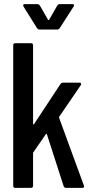

<svg xmlns="http://www.w3.org/2000/svg" viewBox="-20 -909 449 929"><path d="M94 -877Q92 -881 92 -883Q92 -889 100 -889H161Q168 -889 173 -882L212 -814Q213 -812 215 -812Q217 -812 218 -814L257 -882Q262 -889 269 -889H330Q343 -889 336 -877L269 -773Q264 -766 257 -766H171Q164 -766 159 -773ZM54 0Q44 0 44 -10V-690Q44 -700 54 -700H130Q140 -700 140 -690V-311Q140 -308 142 -307Q144 -306 145 -309L273 -503Q278 -509 285 -509H364Q370 -509 372 -505.5Q374 -502 371 -497L267 -345Q264 -342 266 -339L386 -11Q386 -10 386.5 -9Q387 -8 387 -7Q387 0 378 0H300Q291 0 288 -8L207 -259Q206 -264 202 -260L142 -173Q140 -171 140 -168V-10Q140 0 130 0Z"/></svg>

Font: Barlow Condensed Medium
Style: Regular
Weight: 500
Width: 3
Designer: Jeremy Tribby
Foundry: Tribby Type
Version: Version 1.422;hotconv 1.0.109;makeotfexe 2.5.65596